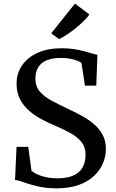

<svg xmlns="http://www.w3.org/2000/svg" viewBox="-20 -1014 634 1045"><path d="M287.8 11Q229.9 11 185.1 0.1Q140.2 -10.7 109.2 -21.8Q78.1 -32.9 61.9 -34.4L70 -214.8H133.7L151.4 -85Q161.6 -74.8 182.1 -65.4Q202.6 -55.9 230.5 -49.7Q258.5 -43.5 291.4 -43.5Q346.4 -43.5 380.4 -59.3Q414.4 -75.1 430.1 -104.1Q445.7 -133.1 445.7 -172.2Q445.7 -213.4 422.8 -241.6Q399.9 -269.7 360.3 -291.4Q320.6 -313.1 269.8 -334.4Q239.2 -347.6 204.6 -365.8Q170.1 -384 139.5 -410.3Q108.9 -436.5 89.5 -472.9Q70.2 -509.3 70.2 -558.8Q70.2 -614.1 99.7 -657.6Q129.1 -701.1 184.2 -726.3Q239.4 -751.4 316.5 -751.4Q352.8 -751.4 383.4 -746.6Q413.9 -741.8 438.5 -735.2Q463.1 -728.6 481.1 -723Q499.1 -717.3 510.1 -715.6L504.1 -547.6H442.6L423.3 -671.2Q417.2 -677.1 401.1 -683.5Q385.1 -689.9 362.3 -694.3Q339.4 -698.8 312.6 -698.8Q265 -698.8 234 -685.7Q203 -672.7 187.8 -647.6Q172.6 -622.5 172.6 -586.7Q172.6 -544.5 195.7 -516.8Q218.9 -489 259.1 -467.3Q299.3 -445.6 349.9 -421.4Q384.9 -405.2 421.1 -385.9Q457.2 -366.5 488 -341.3Q518.8 -316.1 537.6 -282.3Q556.4 -248.5 556.4 -203.2Q556.4 -164.7 540.8 -126.6Q525.1 -88.5 492.7 -57.4Q460.3 -26.3 409.3 -7.6Q358.4 11 287.8 11ZM302.3 -801.4H301.4L258.7 -832.7L388 -994.4L466.7 -935.1Q454.9 -918.4 435.5 -899.4Q416.1 -880.3 393 -861.5Q370 -842.6 346.2 -826.9Q322.4 -811.3 302.3 -801.4Z"/></svg>

Font: Merriweather 7pt Light
Style: Regular
Weight: 300
Designer: Eben Sorkin
Foundry: Eben Sorkin
Version: Version 2.200;gftools[0.9.31]